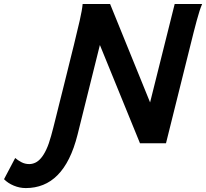

<svg xmlns="http://www.w3.org/2000/svg" viewBox="-204 -726 1044 973"><path d="M505.4 0 302.2 -498 189 -43.5Q171.4 26.4 146 77.4Q120.6 128.4 87.6 161.6Q54.7 194.8 14.4 210.9Q-25.9 227.1 -73.2 227.1Q-104.5 227.1 -134 214.8Q-163.6 202.6 -183.6 182.1L-127 74.7Q-114.3 85.9 -95.9 95.7Q-77.6 105.5 -55.7 105.5Q-40.5 105.5 -25.4 98.6Q-10.3 91.8 3.9 75.2Q18.1 58.6 31 31Q43.9 3.4 55.2 -38.1Q59.6 -53.7 66.2 -79.3Q72.8 -105 80.6 -136.7Q88.4 -168.5 97.4 -204.3Q106.4 -240.2 115.5 -276.4Q124.5 -312.5 133.1 -347.2Q141.6 -381.8 148.9 -411.1Q156.2 -440.4 161.6 -462.4Q167 -484.4 169.9 -495.6Q187.5 -567.4 200 -621.8Q212.4 -676.3 214.8 -705.6H354L556.6 -207L681.2 -705.6H820.3Q807.6 -676.3 793 -621.8Q778.3 -567.4 760.7 -495.6L637.2 0Z"/></svg>

Font: Andika New Basic
Style: Bold Italic
Weight: 700
Italic angle: -14°
Designer: Victor Gaultney, Annie Olsen, Pablo Ugerman
Foundry: SIL International
Version: Version 5.500